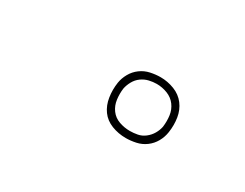

<svg xmlns="http://www.w3.org/2000/svg" viewBox="-35 -894 569 446"><g transform="rotate(30 250.0 -671.5)"><path d="M305 -590Q285 -590 267 -597Q249 -604 238.5 -618.5Q228 -633 225 -652.5Q222 -672 225 -692Q227 -705 234 -717.5Q241 -730 252.5 -738.5Q264 -747 278 -750Q292 -753 305 -753Q324 -753 342 -746Q360 -739 371 -724.5Q382 -710 385 -691Q388 -672 385 -652Q383 -638 376 -625.5Q369 -613 357.5 -604.5Q346 -596 332 -593Q318 -590 305 -590ZM305 -609Q315 -609 325.5 -611Q336 -613 345 -620Q354 -627 359.5 -636.5Q365 -646 367 -656Q369 -672 367 -686.5Q365 -701 356.5 -712.5Q348 -724 334 -729.5Q320 -735 305 -735Q295 -735 284.5 -732.5Q274 -730 265 -723.5Q256 -717 250.5 -707Q245 -697 243 -687Q241 -672 243 -657Q245 -642 253.5 -630.5Q262 -619 276 -614Q290 -609 305 -609Z"/></g></svg>

Font: Iosevka Slab Thin Oblique
Style: Regular
Weight: 100
Italic angle: -9°
Monospace: yes
Designer: Belleve Invis
Foundry: Belleve Invis
Version: Version 11.1.0; ttfautohint (v1.8.3)